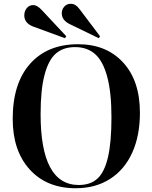

<svg xmlns="http://www.w3.org/2000/svg" viewBox="-20 -977 803 1011"><path d="M500 -775.9 349.1 -849.1Q305.2 -869.6 305.2 -907.2Q305.2 -927.2 318.4 -942.1Q331.5 -957 353 -957Q378.4 -957 397.9 -930.2L506.8 -786.1ZM321.8 -775.9 152.8 -837.9Q107.9 -856 107.9 -896Q107.9 -918 120.8 -934.1Q133.8 -950.2 154.8 -950.2Q176.3 -950.2 200.2 -923.8L329.1 -786.1ZM378.9 14.2Q226.1 14.2 136.5 -84.5Q46.9 -183.1 46.9 -351.1Q46.9 -538.1 138.4 -641.1Q230 -744.1 391.1 -744.1Q540 -744.1 628.4 -647.9Q716.8 -551.8 716.8 -382.8Q716.8 -263.2 676.5 -173.6Q636.2 -84 559.6 -34.9Q482.9 14.2 378.9 14.2ZM395 -2.9Q456.1 -2.9 492.9 -36.4Q529.8 -69.8 548.3 -148.2Q566.9 -226.6 566.9 -358.9Q566.9 -490.7 544.4 -573.5Q522 -656.2 480.2 -692.6Q438.5 -729 375 -729Q313.5 -729 274.4 -695.3Q235.4 -661.6 214.6 -583Q193.8 -504.4 193.8 -376Q193.8 -2.9 395 -2.9Z"/></svg>

Font: Display Semibold
Style: Regular
Weight: 600
Designer: Latin by Veronika Burian and Jose Scaglione. Greek by Irene Vlachou. Cyrillic by Vera Evstafieva.
Foundry: TypeTogether
Version: Version 3.002